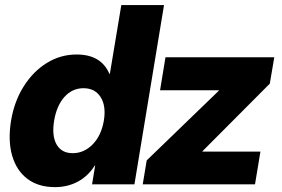

<svg xmlns="http://www.w3.org/2000/svg" viewBox="-20 -748 1144 779"><path d="M203.1 11.2Q135.7 11.2 91.3 -22.2Q46.9 -55.7 29.3 -116.5Q11.7 -177.2 24.9 -258.8Q38.1 -337.4 76.4 -397.9Q114.7 -458.5 170.2 -492.7Q225.6 -526.9 291 -526.9Q390.1 -526.9 423.8 -448.7H425.8L472.2 -727.5H645.5L525.4 0H353.5L366.2 -76.7H364.7Q337.9 -33.7 296.1 -11.2Q254.4 11.2 203.1 11.2ZM274.9 -126.5Q321.3 -126.5 356.2 -162.4Q391.1 -198.2 401.4 -258.8Q411.1 -318.4 388.2 -354.2Q365.2 -390.1 318.8 -390.1Q273.4 -390.1 241.7 -355Q210 -319.8 199.7 -258.8Q189.5 -196.8 209.7 -161.6Q230 -126.5 274.9 -126.5ZM559.1 0 575.2 -97.2 867.7 -379.9 868.2 -381.8H629.4L651.4 -515.6H1092.8L1074.7 -408.7L801.8 -134.8L801.3 -132.8H1036.6L1014.6 0Z"/></svg>

Font: Inter Display Extra Bold
Style: Italic
Weight: 800
Italic angle: -9.39999°
Designer: Rasmus Andersson
Foundry: rsms
Version: Version 4.000;git-4fc901f